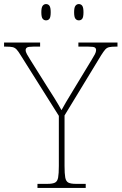

<svg xmlns="http://www.w3.org/2000/svg" viewBox="-31 -923 597 943"><path d="M153 0V-20H202Q227 -20 239 -26Q251 -32 254.5 -51Q258 -70 258 -108V-354L71 -651Q59 -671 50.5 -680Q42 -689 31 -691.5Q20 -694 -2 -694H-11V-714H166V-694H133Q108 -694 101.5 -689.5Q95 -685 95 -677Q95 -668 101.5 -656.5Q108 -645 118 -629L197 -503Q217 -472 236 -441.5Q255 -411 271 -382Q279 -397 292.5 -420Q306 -443 325 -474L419 -629Q429 -645 435 -656.5Q441 -668 441 -677Q441 -685 435 -689.5Q429 -694 403 -694H354V-714H546V-694H538Q517 -694 505.5 -691.5Q494 -689 486 -680Q478 -671 466 -652L286 -356V-108Q286 -70 289.5 -51Q293 -32 305 -26Q317 -20 342 -20H390V0ZM356 -823Q346 -823 339.5 -831Q333 -839 333 -863Q333 -886 339.5 -894.5Q346 -903 356 -903Q367 -903 373 -894.5Q379 -886 379 -863Q379 -839 373 -831Q367 -823 356 -823ZM195 -823Q185 -823 178.5 -831Q172 -839 172 -863Q172 -886 178.5 -894.5Q185 -903 195 -903Q206 -903 212 -894.5Q218 -886 218 -863Q218 -839 212 -831Q206 -823 195 -823Z"/></svg>

Font: Noto Serif Myanmar Thin
Style: Regular
Weight: 100
Designer: Ben Mitchell and the Monotype Design Team
Foundry: Monotype Imaging Inc.
Version: Version 2.106; ttfautohint (v1.8.4.7-5d5b)